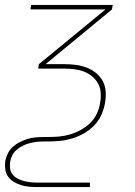

<svg xmlns="http://www.w3.org/2000/svg" viewBox="-24 -540 544 775"><path d="M339 215H125Q109 215 92.5 213.5Q76 212 60.5 207Q45 202 31.5 194Q18 186 9 173.5Q0 161 -2.5 144.5Q-5 128 -3 111Q0 95 7.5 79.5Q15 64 28 52.5Q41 41 57 33Q73 25 88.5 20.5Q104 16 120.5 14.5Q137 13 153 13H171Q193 13 215 11Q237 9 259 2.5Q281 -4 302 -15.5Q323 -27 340 -43.5Q357 -60 367 -81.5Q377 -103 380 -125Q384 -145 382.5 -165.5Q381 -186 372 -202.5Q363 -219 348 -231.5Q333 -244 315 -251Q297 -258 277 -260.5Q257 -263 236 -263H130L133 -281L402 -502H99L102 -520H431L428 -502L160 -281H237Q260 -281 282.5 -278Q305 -275 326 -267Q347 -259 363.5 -245.5Q380 -232 390.5 -213Q401 -194 402.5 -171Q404 -148 400 -125Q396 -101 385.5 -77Q375 -53 356.5 -34Q338 -15 315.5 -2Q293 11 268.5 18.5Q244 26 219.5 28.5Q195 31 171 31H153Q140 31 125.5 32.5Q111 34 97 37.5Q83 41 69.5 47.5Q56 54 44 64Q32 74 25.5 87Q19 100 17 114Q15 128 17 141.5Q19 155 27.5 165Q36 175 47.5 181Q59 187 72 190.5Q85 194 98.5 195.5Q112 197 125 197H339Z"/></svg>

Font: Iosevka Term Curly Th Obl
Style: Regular
Weight: 100
Italic angle: -9°
Designer: Belleve Invis
Foundry: Belleve Invis
Version: Version 32.3.0